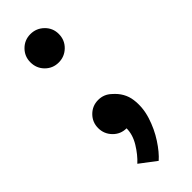

<svg xmlns="http://www.w3.org/2000/svg" viewBox="-222 -499 693 693"><g transform="rotate(-45 124.5 -152.5)"><path d="M115 -333Q85 -333 64 -354Q43 -375 43 -406Q43 -436 64 -457Q85 -478 115 -478Q145 -478 166.5 -457Q188 -436 188 -406Q188 -375 166.5 -354Q145 -333 115 -333ZM120 8Q90 8 69 -13.5Q48 -35 48 -65Q48 -95 69 -116Q90 -137 120 -137Q149 -137 170 -117Q205 -87 210.5 -45.5Q216 -4 202.5 38.5Q189 81 165.5 117Q142 153 119 173L57 126Q81 104 100.5 72Q120 40 120 8Z"/></g></svg>

Font: Epunda Sans SemiBold
Style: Regular
Weight: 600
Designer: Simon Atzbach
Foundry: typofactur
Version: Version 2.204; ttfautohint (v1.8.4.7-5d5b)